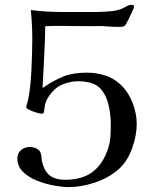

<svg xmlns="http://www.w3.org/2000/svg" viewBox="-20 -766 630 785"><path d="M539 -259Q539 -212 520 -159Q501 -106 465 -74Q425 -39 369 -20Q313 -1 260 -1Q235 -1 200 -7.5Q165 -14 131 -27.5Q97 -41 74 -63.5Q51 -86 51 -118Q51 -140 66 -152.5Q81 -165 102 -165Q120 -165 134 -156Q148 -147 149 -127Q153 -81 175.5 -56Q198 -31 247 -31Q316 -31 359 -63.5Q402 -96 423 -162Q430 -185 431.5 -209.5Q433 -234 433 -258Q433 -291 425.5 -329.5Q418 -368 398 -395Q381 -418 354.5 -426Q328 -434 300 -434Q278 -434 252 -426.5Q226 -419 209 -405Q192 -391 178 -369.5Q164 -348 162 -325Q161 -319 160 -310Q159 -301 150 -301Q145 -301 129.5 -305.5Q114 -310 100.5 -316.5Q87 -323 87 -328Q87 -331 88 -334Q89 -337 90 -340Q97 -363 101.5 -397.5Q106 -432 108 -470.5Q110 -509 111 -545Q112 -581 112 -606Q112 -665 106 -725Q137 -721 167.5 -719Q198 -717 229 -717H372Q398 -717 432.5 -720Q467 -723 490 -736Q495 -739 501.5 -742.5Q508 -746 513 -746Q516 -746 522 -745.5Q528 -745 528 -740Q528 -735 521 -719.5Q514 -704 506 -688Q498 -672 495 -667Q491 -660 485 -658Q479 -656 471 -656Q458 -656 444.5 -656.5Q431 -657 417 -658Q400 -660 382 -659.5Q364 -659 347 -659Q319 -659 291 -659.5Q263 -660 234 -660Q217 -660 199.5 -660Q182 -660 165 -659Q164 -596 160.5 -532.5Q157 -469 154 -406Q200 -438 239.5 -453.5Q279 -469 335 -469Q373 -469 408.5 -458Q444 -447 472 -421Q504 -391 521.5 -347Q539 -303 539 -259Z"/></svg>

Font: Kaisei Tokumin
Style: Regular
Weight: 400
Designer: Font-Kai, 金井和夫
Foundry: KAZUO KANAI
Version: Version 5.003